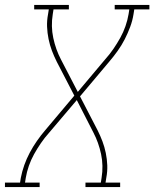

<svg xmlns="http://www.w3.org/2000/svg" viewBox="-57 -755 623 775"><path d="M-37 0V-18H24L27 -37Q32 -63 41 -88.5Q50 -114 63 -138.5Q76 -163 92 -186Q108 -209 126 -230L243 -369L172 -506Q161 -528 152.5 -550.5Q144 -573 139 -597.5Q134 -622 133 -647Q132 -672 137 -698L140 -717H81V-735H221V-717H159L156 -698Q148 -649 158 -602Q168 -555 189 -515L257 -384L368 -516Q386 -536 401 -558Q416 -580 428.5 -602.5Q441 -625 449.5 -649.5Q458 -674 462 -698L465 -717H406V-735H546V-717H485L482 -698Q478 -672 468.5 -646.5Q459 -621 446.5 -596.5Q434 -572 417.5 -549Q401 -526 383 -505L266 -366L337 -229Q348 -207 356.5 -184.5Q365 -162 370 -137.5Q375 -113 376 -88Q377 -63 372 -37L369 -18H428V0H288V-18H350L353 -37Q361 -86 351 -133Q341 -180 320 -220L253 -351L141 -219Q123 -199 108 -177Q93 -155 80.5 -132.5Q68 -110 59.5 -85.5Q51 -61 47 -37L44 -18H103V0Z"/></svg>

Font: Iosevka Curly Slab ThObl
Style: Regular
Weight: 100
Italic angle: -9°
Monospace: yes
Designer: Belleve Invis
Foundry: Belleve Invis
Version: Version 11.0.0; ttfautohint (v1.8.3)